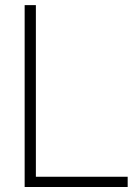

<svg xmlns="http://www.w3.org/2000/svg" viewBox="-20 -748 558 768"><path d="M78.6 0V-727.5H123.5V-41H490.7V0Z"/></svg>

Font: Inter Display ExtraLight
Style: Regular
Weight: 200
Designer: Rasmus Andersson
Foundry: rsms
Version: Version 4.000;git-a52131595